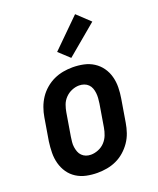

<svg xmlns="http://www.w3.org/2000/svg" viewBox="-144 -860 788 955"><g transform="rotate(-20 250.0 -382.0)"><path d="M206 8Q176 8 147.5 2Q119 -4 95.5 -19Q72 -34 56.5 -56.5Q41 -79 33.5 -106.5Q26 -134 26.5 -163.5Q27 -193 31 -222L51 -342Q55 -367 64 -392Q73 -417 87.5 -439Q102 -461 123 -479Q144 -497 168 -508Q192 -519 217 -523.5Q242 -528 267 -528Q297 -528 325.5 -522Q354 -516 377.5 -501Q401 -486 417 -463.5Q433 -441 440.5 -413.5Q448 -386 447.5 -356.5Q447 -327 442 -298L422 -178Q418 -153 409.5 -128Q401 -103 386 -81Q371 -59 350.5 -41Q330 -23 306 -12Q282 -1 256.5 3.5Q231 8 206 8ZM206 -88Q225 -88 245 -96Q265 -104 279.5 -119.5Q294 -135 301.5 -154.5Q309 -174 312 -193L332 -313Q334 -327 335 -340.5Q336 -354 334.5 -367.5Q333 -381 328.5 -393Q324 -405 315 -414Q306 -423 293.5 -427.5Q281 -432 267 -432Q248 -432 228.5 -424Q209 -416 194 -400.5Q179 -385 172 -365.5Q165 -346 162 -327L142 -207Q140 -193 138.5 -179.5Q137 -166 139 -152.5Q141 -139 145.5 -127Q150 -115 159 -106Q168 -97 180 -92.5Q192 -88 206 -88ZM278 -574 222 -626 370 -772 438 -708Z"/></g></svg>

Font: Iosevka Oblique
Style: Bold
Weight: 700
Italic angle: -9°
Monospace: yes
Designer: Belleve Invis
Foundry: Belleve Invis
Version: Version 32.5.0; ttfautohint (v1.8.4)